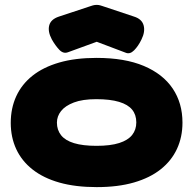

<svg xmlns="http://www.w3.org/2000/svg" viewBox="-20 -748 791 786"><path d="M376 18Q289 18 223.5 -0.5Q158 -19 113.5 -54Q69 -89 46.5 -137.5Q24 -186 24 -245Q24 -305 46.5 -354Q69 -403 113 -438Q157 -473 222.5 -492Q288 -511 375 -511Q491 -511 569 -478Q647 -445 687 -385.5Q727 -326 727 -246Q727 -187 704.5 -138.5Q682 -90 638 -55Q594 -20 528.5 -1Q463 18 376 18ZM375 -151Q432 -151 468 -162.5Q504 -174 521 -195.5Q538 -217 538 -247Q538 -278 521 -299Q504 -320 467.5 -331Q431 -342 374 -342Q318 -342 282.5 -328.5Q247 -315 230 -293.5Q213 -272 213 -246Q213 -216 230 -194.5Q247 -173 283 -162Q319 -151 375 -151ZM376 -728Q384 -728 390.5 -726Q397 -724 400 -723L529 -680Q561 -670 568 -644Q575 -618 559 -586Q546 -559 529 -542Q512 -525 495 -532L376 -577L258 -534Q239 -527 222.5 -544.5Q206 -562 192 -587Q175 -619 181.5 -644Q188 -669 221 -680L351 -723Q353 -724 360.5 -726Q368 -728 376 -728Z"/></svg>

Font: Fredoka Expanded
Style: Bold
Weight: 700
Width: 7
Designer: Ben Nathan
Foundry: Milena B. Brandão, Ben Nathan
Version: Version 2.001